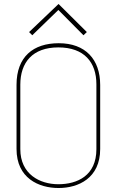

<svg xmlns="http://www.w3.org/2000/svg" viewBox="-20 -933 589 964"><path d="M416 -772 274 -913 126 -772 142 -756 273 -883 399 -756ZM464 -184C464 -51 368 -8 273 -8C179 -8 82 -59 82 -184V-508C82 -619 143 -695 273 -695C403 -695 464 -620 464 -510ZM483 -506C483 -635 409 -716 275 -716C147 -716 63 -648 63 -507V-185C63 -38 175 11 274 11C373 11 483 -38 483 -185Z"/></svg>

Font: Advent Pro
Style: Thin
Weight: 100
Designer: Andreas Kalpakidis
Foundry: Andreas Kalpakidis
Version: Version 2.002 2007